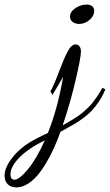

<svg xmlns="http://www.w3.org/2000/svg" viewBox="-230 -542 482 842"><path d="M125 -316.9Q125 -290 101.6 -190.2Q78.1 -90.3 44.9 7.8Q50.8 4.4 66.2 -4.6Q81.5 -13.7 88.6 -17.8Q95.7 -22 109.9 -31.5Q124 -41 132.6 -48.3Q141.1 -55.7 153.8 -67.6Q166.5 -79.6 176.3 -92Q186 -104.5 197.5 -121.3Q209 -138.2 219.2 -157.2L231.9 -149.9Q220.2 -121.1 203.9 -96.9Q187.5 -72.8 172.9 -57.1Q158.2 -41.5 137 -25.6Q115.7 -9.8 102.8 -2Q89.8 5.9 66.9 18.3Q43.9 30.8 35.2 36.1Q21 75.2 5.6 109.4Q-9.8 143.6 -29.1 175.3Q-48.3 207 -68.1 229.7Q-87.9 252.4 -111.3 266.1Q-134.8 279.8 -158.2 279.8Q-183.1 279.8 -196.5 265.6Q-210 251.5 -210 229Q-210 191.9 -174.6 147.7Q-139.2 103.5 -84 73.2Q-75.7 68.4 -65.9 63.5Q-56.2 58.6 -43 52.2Q-29.8 45.9 -20 41Q22.9 -65.4 46.9 -205.1Q35.6 -184.6 19.5 -158.4Q3.4 -132.3 0 -126L-8.8 -141.1Q7.3 -170.4 28.6 -227.3Q49.8 -284.2 66.4 -315.7Q83 -347.2 101.1 -347.2Q112.3 -347.2 118.7 -338.6Q125 -330.1 125 -316.9ZM-167 246.1Q-145.5 246.1 -107.4 200Q-69.3 153.8 -33.2 73.2Q-106.4 109.4 -145.3 149.2Q-184.1 189 -184.1 222.2Q-184.1 246.1 -167 246.1ZM117.2 -437Q100.6 -437 88.9 -445.6Q77.1 -454.1 77.1 -469.2Q77.1 -490.7 100.6 -506.3Q124 -522 149.9 -522Q165 -522 174.1 -514.9Q183.1 -507.8 183.1 -494.1Q183.1 -472.2 162.6 -454.6Q142.1 -437 117.2 -437Z"/></svg>

Font: Dancing Script OT
Style: Regular
Weight: 400
Foundry: Pablo Impallari. www.impallari.com
Version: Version 1.000